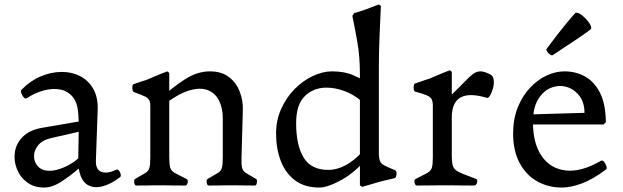

<svg xmlns="http://www.w3.org/2000/svg" viewBox="-20 -831 2793 861"><path d="M78 -430Q116 -469 162.5 -488.5Q209 -508 255 -508.5Q301 -509 338.5 -490Q376 -471 398 -433Q420 -395 418 -338L410 -110Q409 -69 436 -60Q463 -51 501 -70Q508 -73 514 -65.5Q520 -58 521.5 -48Q523 -38 516 -35Q479 -6 440 4.5Q401 15 372 -2.5Q343 -20 333 -75Q297 -44 256 -17Q215 10 177 10Q132 10 100.5 -14Q69 -38 55 -75Q41 -112 47 -150.5Q53 -189 83 -218.5Q113 -248 169 -258L333 -286L331 -321Q328 -370 306 -396.5Q284 -423 250 -429.5Q216 -436 176.5 -425.5Q137 -415 99 -390Q93 -387 85.5 -395.5Q78 -404 75 -415.5Q72 -427 78 -430ZM210 -212Q170 -203 151 -179.5Q132 -156 132.5 -129.5Q133 -103 151 -84Q169 -65 202 -65Q231 -65 268 -81Q305 -97 331 -121L333 -240Z M1004 0Q991 0 974.5 0.5Q958 1 916 1Q909 1 907 -12Q905 -25 910 -28Q942 -46 956.5 -55Q971 -64 975 -78.5Q979 -93 979 -125V-300Q979 -347 962 -380.5Q945 -414 911 -427Q877 -440 827.5 -425Q778 -410 713 -360L689 -381Q754 -440 809.5 -475.5Q865 -511 921 -511Q973 -511 1006 -486Q1039 -461 1054.5 -421.5Q1070 -382 1069 -340L1063 -125Q1062 -93 1065.5 -78.5Q1069 -64 1083.5 -55Q1098 -46 1129 -28Q1134 -25 1132 -12Q1130 1 1123 1Q1081 1 1065 0.5Q1049 0 1036 0ZM679 0Q666 0 649.5 0.5Q633 1 591 1Q584 1 582 -12Q580 -25 585 -28Q617 -46 631.5 -55Q646 -64 650 -78.5Q654 -93 654 -125V-356Q654 -374 648.5 -383Q643 -392 627.5 -399.5Q612 -407 581 -418Q574 -420 573.5 -435.5Q573 -451 578 -453Q583 -455 595 -459Q607 -463 618.5 -467Q630 -471 635 -472Q680 -491 698 -498.5Q716 -506 730 -511L739 -504V-125Q739 -93 743.5 -78.5Q748 -64 764.5 -55Q781 -46 817 -28Q824 -25 821.5 -12Q819 1 811 1Q763 1 744.5 0.5Q726 0 711 0Z M1218 -232Q1218 -292 1241 -343Q1264 -394 1301 -431.5Q1338 -469 1382.5 -490Q1427 -511 1469 -511Q1525 -511 1564.5 -493.5Q1604 -476 1623 -465L1598 -380Q1563 -409 1522.5 -423.5Q1482 -438 1444 -438Q1386 -438 1347 -400Q1308 -362 1308 -279Q1308 -180 1341.5 -124.5Q1375 -69 1453 -69Q1489 -69 1528 -89Q1567 -109 1604 -150L1643 -140Q1576 -60 1513 -25Q1450 10 1412 10Q1345 10 1302 -23Q1259 -56 1238.5 -111Q1218 -166 1218 -232ZM1560 -760 1568 -772Q1597 -780 1623.5 -790Q1650 -800 1679 -811L1688 -805Q1685 -736 1682 -667.5Q1679 -599 1679 -530V-135Q1680 -118 1684.5 -107.5Q1689 -97 1704 -89Q1719 -81 1751 -68Q1760 -64 1758 -49Q1756 -34 1750 -32Q1744 -31 1730.5 -27.5Q1717 -24 1703 -21Q1689 -18 1683 -16L1604 7L1594 0V-495Q1594 -578 1582.5 -642.5Q1571 -707 1560 -760Z M1949 0Q1934 0 1915.5 0.5Q1897 1 1849 1Q1842 1 1839 -12Q1836 -25 1843 -28Q1879 -46 1895.5 -55Q1912 -64 1916.5 -78.5Q1921 -93 1921 -125V-361Q1920 -379 1914.5 -388Q1909 -397 1892.5 -404Q1876 -411 1842 -420Q1837 -422 1835.5 -430Q1834 -438 1835.5 -446.5Q1837 -455 1840 -456Q1846 -458 1859 -462.5Q1872 -467 1886 -472Q1900 -477 1905 -478Q1949 -497 1966.5 -504Q1984 -511 1997 -516L2006 -509V-407Q2041 -441 2063 -464Q2085 -487 2101 -499Q2117 -511 2134.5 -511Q2152 -511 2179 -497Q2192 -490 2194 -472.5Q2196 -455 2191 -436Q2186 -417 2178 -403.5Q2170 -390 2164 -392Q2006 -440 2006 -304V-131Q2006 -106 2009.5 -91.5Q2013 -77 2023.5 -68.5Q2034 -60 2055.5 -51.5Q2077 -43 2114 -29Q2123 -26 2119.5 -12.5Q2116 1 2105 1Q2061 1 2036 0.5Q2011 0 1996.5 0Q1982 0 1968 0Z M2281 -232Q2281 -297 2301.5 -348.5Q2322 -400 2356 -436.5Q2390 -473 2430.5 -492Q2471 -511 2511 -511Q2562 -511 2603.5 -488Q2645 -465 2670.5 -415Q2696 -365 2697 -283L2687 -273H2364L2361 -318L2601 -325Q2601 -372 2577.5 -402Q2554 -432 2520 -441.5Q2486 -451 2451.5 -437.5Q2417 -424 2393.5 -386Q2370 -348 2370 -283Q2370 -187 2409.5 -130.5Q2449 -74 2518 -66.5Q2587 -59 2675 -110Q2682 -114 2689 -105Q2696 -96 2699.5 -85Q2703 -74 2696 -70Q2639 -27 2589.5 -8.5Q2540 10 2499 10Q2438 10 2388.5 -18Q2339 -46 2310 -100.5Q2281 -155 2281 -232ZM2459 -584Q2455 -581 2446.5 -586.5Q2438 -592 2433 -600.5Q2428 -609 2432 -613Q2481 -679 2516 -721.5Q2551 -764 2561 -774Q2573 -776 2590.5 -762Q2608 -748 2620.5 -730.5Q2633 -713 2631 -702Q2621 -692 2575 -661Q2529 -630 2459 -584Z"/></svg>

Font: Anvers
Style: Regular
Weight: 400
Designer: Ishtar van Looy
Version: Version 1.000